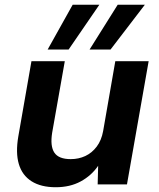

<svg xmlns="http://www.w3.org/2000/svg" viewBox="-20 -774 667 806"><path d="M214 12Q152 12 112.5 -13Q73 -38 59 -85.5Q45 -133 57 -202L112 -517H252L199 -217Q190 -161 208 -133.5Q226 -106 277 -106Q310 -106 338 -119Q366 -132 386 -158.5Q406 -185 413 -224L464 -517H604L513 0H390L392 -78Q364 -37 319 -12.5Q274 12 214 12ZM356 -566 474 -754H588L444 -566ZM180 -566 285 -754H397L268 -566Z"/></svg>

Font: DM Sans 11pt ExtraBold
Style: Italic
Weight: 800
Italic angle: -10°
Version: Version 4.004;gftools[0.9.30]